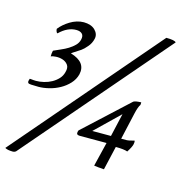

<svg xmlns="http://www.w3.org/2000/svg" viewBox="-107 -795 928 943"><g transform="rotate(15 356.5 -323.5)"><path d="M187 -614Q143 -614 102 -574Q98 -574 95 -582Q92 -590 93 -595Q113 -620 144 -639Q160 -649 178 -654.5Q196 -660 213.5 -660Q231 -660 246 -655Q261 -650 271 -640Q291 -620 285.5 -595.5Q280 -571 264 -553Q249 -535 236 -526Q223 -517 199 -502L191 -496Q273 -472 258 -407Q251 -380 231.5 -359Q212 -338 186.5 -324Q161 -310 132.5 -303Q104 -296 80 -296Q31 -296 28 -300Q23 -304 25 -313Q27 -322 28 -323H33Q42 -322 48.5 -321.5Q55 -321 60 -321Q79 -321 100 -326Q121 -331 139 -341Q157 -351 170.5 -365.5Q184 -380 189 -400Q196 -424 186 -437.5Q176 -451 159.5 -456.5Q143 -462 125 -461Q107 -460 99 -456Q99 -472 102 -484L103 -486Q120 -494 139 -502Q158 -510 175 -520.5Q192 -531 205 -544Q218 -557 222 -574Q227 -594 217 -604Q207 -614 187 -614ZM587 -353Q587 -340 586 -339Q577 -327 569 -292L538 -155H563Q577 -155 604 -163Q607 -157 604 -144Q601 -130 583 -102Q565 -109 523 -109L495 12Q484 11 477.5 10.5Q471 10 468 10L444 7L474 -116H337Q318 -116 323 -134Q325 -140 325 -140L548 -346Q557 -352 587 -353ZM486 -155 513 -273 391 -155ZM55 39Q48 44 41 44Q13 44 0 36L624 -691Q667 -691 674 -681Z"/></g></svg>

Font: Lusitana
Style: Italic
Weight: 400
Italic angle: -12°
Designer: Ana Paula Megda
Foundry: Ana Paula Megda
Version: Version 1.000; ttfautohint (v1.1) -l 8 -r 50 -G 200 -x 14 -D